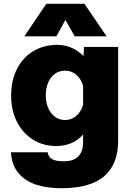

<svg xmlns="http://www.w3.org/2000/svg" viewBox="-20 -809 690 1019"><path d="M423 -511 426 -560H607V-63Q607 63 533 126.5Q459 190 305 190Q229 190 170.5 170.5Q112 151 77 108.5Q42 66 38 -1H233Q237 25 257 36Q277 47 320 47Q370 47 395.5 21Q421 -5 421 -55V-95Q394 -64 357.5 -49Q321 -34 279 -34Q208 -34 154 -68.5Q100 -103 69.5 -163.5Q39 -224 39 -300Q39 -383 70.5 -444Q102 -505 157.5 -538Q213 -571 284 -571Q325 -571 361 -555Q397 -539 423 -511ZM326 -172Q359 -172 384.5 -194Q410 -216 421 -252V-354Q410 -391 384.5 -412.5Q359 -434 326 -434Q294 -434 271 -417Q248 -400 235.5 -370.5Q223 -341 223 -303Q223 -266 235.5 -236.5Q248 -207 271 -189.5Q294 -172 326 -172ZM109 -616 226 -789H428L546 -616H377L327 -703L279 -616Z"/></svg>

Font: Azeret Mono Thin ExtraBold
Style: Regular
Weight: 800
Version: Version 1.002